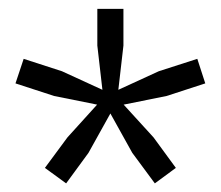

<svg xmlns="http://www.w3.org/2000/svg" viewBox="-20 -828 499 434"><path d="M259.5 -591.5 327 -517.5 377.5 -448.5 330 -413.5 279 -482.5 229.5 -571.5 180 -482.5 129.5 -413.5 81.5 -448.5 132.5 -517.5 199.5 -591.5 102.5 -611 15 -639.5 33.5 -695 120 -667 211.5 -625 200 -725V-808H259V-725L247.5 -625L339 -667L426 -695L444 -639.5L356.5 -611Z"/></svg>

Font: Encode Sans Condensed Thin
Style: Regular
Weight: 400
Version: Version 3.002